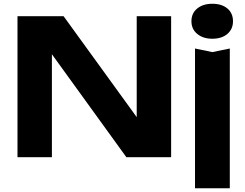

<svg xmlns="http://www.w3.org/2000/svg" viewBox="-20 -836 1301 1021"><path d="M768 -129 707 -118V-750H890V0H652L195 -632L256 -643V0H73V-750H318ZM1017 -578 1109 -559 1202 -578V165H1017ZM1109 -630Q1060 -630 1029 -655.5Q998 -681 998 -723Q998 -766 1029 -791Q1060 -816 1109 -816Q1159 -816 1189 -791Q1219 -766 1219 -723Q1219 -681 1189 -655.5Q1159 -630 1109 -630Z"/></svg>

Font: Unbounded SemiBold
Style: Regular
Weight: 600
Designer: Luke Prowse, Jean-Baptiste Morizot, Fátima Lázaro, Florian Runge
Foundry: NaN
Version: Version 1.700